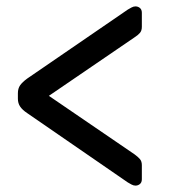

<svg xmlns="http://www.w3.org/2000/svg" viewBox="-20 -652 532 601"><path d="M404 -71Q398 -71 391.5 -74.5Q385 -78 380 -81L65 -298Q50 -308 43 -318.5Q36 -329 36 -343V-360Q36 -375 43 -385Q50 -395 65 -406L380 -622Q385 -625 391.5 -628.5Q398 -632 404 -632Q412 -632 418 -627Q424 -622 424 -612V-568Q424 -556 418 -549Q412 -542 401 -535L133 -352L401 -169Q412 -161 418 -154Q424 -147 424 -135V-91Q424 -81 418 -76Q412 -71 404 -71Z"/></svg>

Font: Rubik Light
Style: Regular
Weight: 400
Version: Version 2.101